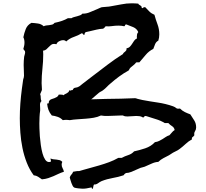

<svg xmlns="http://www.w3.org/2000/svg" viewBox="-20 -936 1245 1160"><path d="M1165 -166Q1165 -153.3 1158.2 -143.1Q1151.4 -132.8 1154.3 -119.1Q1150.4 -112.3 1144 -108.4Q1137.7 -104.5 1139.6 -93.8Q1119.1 -83 1102.1 -66.9Q1085 -50.8 1065.4 -36.1Q1053.7 -27.3 1045.4 -23.9Q1037.1 -20.5 1025.4 -13.7L1001 2Q984.4 10.7 967.3 19.5Q950.2 28.3 936.5 42Q916 43 894.5 53.2Q873 63.5 853.5 71.3Q845.7 74.2 837.9 75.7Q830.1 77.1 822.3 81.1L806.6 87.9Q793 94.7 774.4 102.1Q755.9 109.4 741.2 109.4Q732.4 113.3 726.6 123Q694.3 133.8 660.2 139.6Q626 145.5 593.8 158.2Q583 163.1 571.8 171.4Q560.5 179.7 547.9 178.7Q544.9 183.6 543.9 190.4Q543 197.3 541 204.1H538.1Q534.2 204.1 534.7 200.2Q535.2 196.3 531.2 196.3Q528.3 196.3 527.3 197.3Q514.6 200.2 503.4 202.1Q492.2 204.1 478.5 204.1Q470.7 204.1 453.6 202.1Q436.5 200.2 428.7 197.3Q422.9 194.3 418.9 186.5Q415 178.7 411.6 169.9Q408.2 161.1 405.8 151.9Q403.3 142.6 401.4 136.7Q404.3 126 411.1 119.1Q418 112.3 421.9 101.6Q430.7 100.6 439.5 98.6Q448.2 96.7 457 97.7Q487.3 88.9 518.1 80.6Q548.8 72.3 579.1 63.5Q609.4 54.7 638.7 43.9Q668 33.2 695.3 17.6H715.8Q733.4 7.8 754.9 1Q776.4 -5.9 790 -21.5Q822.3 -28.3 857.4 -40Q892.6 -51.8 916 -77.1Q930.7 -79.1 941.4 -84.5Q952.1 -89.8 961.9 -95.7L981.4 -108.4Q991.2 -115.2 1003.9 -119.1Q1011.7 -127 1018.6 -135.7Q1025.4 -144.5 1035.2 -150.4Q1032.2 -166 1019.5 -173.8Q1006.8 -181.6 997.1 -192.4H975.6Q950.2 -208 921.4 -216.3Q892.6 -224.6 864.3 -234.4Q862.3 -235.4 859.4 -235.4Q852.5 -235.4 851.1 -230.5Q849.6 -225.6 842.8 -226.6Q834 -232.4 824.2 -233.9Q814.5 -235.4 803.7 -235.4Q790 -235.4 776.9 -233.9Q763.7 -232.4 750 -232.4Q743.2 -232.4 736.3 -233.4Q729.5 -234.4 722.7 -238.3H710Q689.5 -238.3 669.4 -236.8Q649.4 -235.4 629.9 -235.4Q619.1 -235.4 609.4 -235.8Q599.6 -236.3 589.8 -238.3Q569.3 -228.5 545.9 -224.6Q522.5 -220.7 497.6 -218.8Q472.7 -216.8 448.2 -215.3Q423.8 -213.9 401.4 -210Q395.5 -210.9 390.1 -211.4Q384.8 -211.9 379.9 -211.9Q375 -211.9 369.6 -211.4Q364.3 -210.9 359.4 -210Q346.7 -223.6 328.6 -230Q310.5 -236.3 293 -238.3Q279.3 -254.9 272.9 -272Q266.6 -289.1 264.6 -310.5H268.6Q275.4 -310.5 274.9 -317.4Q274.4 -324.2 279.3 -329.1Q284.2 -335 292.5 -337.4Q300.8 -339.8 308.6 -342.8Q316.4 -345.7 323.7 -350.1Q331.1 -354.5 335 -364.3H347.7Q351.6 -364.3 356 -363.8Q360.4 -363.3 363.3 -360.4Q367.2 -364.3 373 -367.2Q378.9 -370.1 384.3 -373Q389.6 -376 393.6 -379.9Q397.5 -383.8 398.4 -391.6Q399.4 -388.7 403.3 -388.7Q407.2 -388.7 410.6 -390.6Q414.1 -392.6 418.9 -391.6Q423.8 -405.3 435.5 -406.2Q447.3 -407.2 457 -413.1Q463.9 -417 469.7 -422.4Q475.6 -427.7 482.4 -432.6L541 -477.5L630.9 -545.9Q675.8 -580.1 722.7 -609.4Q724.6 -615.2 728.5 -618.2Q732.4 -621.1 736.3 -624.5Q740.2 -627.9 742.7 -631.8Q745.1 -635.7 744.1 -643.6Q757.8 -646.5 765.1 -654.3Q772.5 -662.1 778.3 -671.4Q784.2 -680.7 790.5 -689.9Q796.9 -699.2 807.6 -704.1Q806.6 -707 806.6 -712.9Q806.6 -720.7 808.1 -728.5Q809.6 -736.3 815.4 -742.2Q806.6 -762.7 785.2 -772Q763.7 -781.2 744.1 -788.1H741.2Q736.3 -788.1 735.8 -783.7Q735.4 -779.3 730.5 -777.3Q714.8 -781.2 695.3 -781.2Q675.8 -781.2 656.7 -778.3Q637.7 -775.4 618.2 -777.3Q615.2 -773.4 611.8 -769.5Q608.4 -765.6 603.5 -762.7Q583 -761.7 562.5 -756.8L521.5 -747.1L499 -742.2Q494.1 -740.2 492.2 -735.4Q490.2 -730.5 489.3 -724.6Q483.4 -725.6 481.9 -729.5Q480.5 -733.4 474.6 -735.4Q452.1 -721.7 426.3 -712.9Q400.4 -704.1 379.9 -685.5Q373 -693.4 360.4 -693.4Q349.6 -693.4 336.9 -686.5Q324.2 -679.7 321.3 -668.9Q311.5 -670.9 306.6 -670.9Q295.9 -670.9 288.6 -665Q281.2 -659.2 274.4 -651.9Q267.6 -644.5 259.8 -637.7Q252 -630.9 240.2 -629.9Q240.2 -625 240.7 -619.6Q241.2 -614.3 241.2 -608.4Q241.2 -564.5 236.3 -521Q231.4 -477.5 231.4 -433.6Q231.4 -423.8 232.4 -414.6Q233.4 -405.3 233.4 -394.5Q233.4 -391.6 229 -381.8Q224.6 -372.1 222.7 -367.2Q226.6 -356.4 226.1 -345.7Q225.6 -335 230.5 -325.2Q221.7 -317.4 221.7 -303.7Q221.7 -297.9 222.2 -292Q222.7 -286.1 222.7 -280.3V-268.6Q219.7 -249 218.8 -229Q217.8 -209 217.8 -189.5Q217.8 -180.7 218.3 -159.7Q218.8 -138.7 220.7 -112.8Q222.7 -86.9 226.6 -59.6Q230.5 -32.2 236.8 -9.3Q243.2 13.7 252.9 28.3Q262.7 43 276.4 43Q279.3 43 283.7 42Q288.1 41 288.1 37.1Q288.1 33.2 286.6 30.3Q285.2 27.3 285.2 23.4L286.1 21.5Q293.9 25.4 303.2 26.4Q312.5 27.3 322.3 28.3Q332 29.3 340.8 31.7Q349.6 34.2 356.4 42Q352.5 49.8 352.5 58.6Q352.5 70.3 358.4 80.6Q364.3 90.8 366.2 101.6Q347.7 107.4 332.5 114.7Q317.4 122.1 302.7 128.4Q288.1 134.8 271.5 140.1Q254.9 145.5 233.4 147.5Q219.7 138.7 210 131.8Q200.2 125 183.6 123Q158.2 88.9 141.6 46.4Q125 3.9 115.7 -42Q106.4 -87.9 103 -134.3Q99.6 -180.7 99.6 -221.7Q99.6 -266.6 103 -311Q106.4 -355.5 112.3 -400.4Q114.3 -414.1 116.2 -428.2Q118.2 -442.4 120.1 -456.1Q122.1 -460.9 123.5 -467.3Q125 -473.6 125 -478.5Q125 -495.1 124 -511.7Q123 -528.3 123 -543.9Q123 -568.4 126 -593.8Q127 -598.6 129.4 -606.4Q131.8 -614.3 131.8 -620.1Q131.8 -627.9 127.9 -630.9Q124 -633.8 121.1 -640.6Q124 -650.4 126 -659.7Q127.9 -668.9 127.9 -678.7Q127.9 -697.3 121.1 -710.9Q126 -736.3 135.7 -760.7Q145.5 -785.2 169.9 -797.9Q189.5 -796.9 209.5 -793.9Q229.5 -791 244.1 -777.3Q251 -781.2 259.8 -782.2L278.3 -784.2Q288.1 -785.2 295.9 -787.6Q303.7 -790 309.6 -797.9Q329.1 -801.8 351.6 -809.1Q374 -816.4 390.6 -826.2H412.1Q418.9 -831.1 427.7 -833L446.3 -837.9Q456.1 -840.8 464.4 -843.8Q472.7 -846.7 477.5 -853.5H481.4Q503.9 -853.5 525.4 -863.3Q546.9 -873 567.4 -880.9Q572.3 -882.8 582.5 -887.7Q592.8 -892.6 596.7 -892.6Q610.4 -894.5 624 -895Q637.7 -895.5 651.4 -898.4Q682.6 -903.3 713.4 -909.7Q744.1 -916 775.4 -916Q786.1 -916 795.4 -915.5Q804.7 -915 815.4 -914.1Q816.4 -910.2 820.3 -907.7Q824.2 -905.3 827.6 -903.3Q831.1 -901.4 834 -897.9Q836.9 -894.5 835.9 -888.7Q837.9 -886.7 839.8 -886.7Q842.8 -886.7 845.2 -889.6Q847.7 -892.6 852.5 -892.6H857.4Q870.1 -878.9 882.3 -866.7Q894.5 -854.5 913.1 -846.7Q920.9 -817.4 931.6 -789.1Q942.4 -760.7 942.4 -728.5Q942.4 -709 936.5 -690.4Q922.9 -683.6 917 -668.9Q911.1 -654.3 906.2 -640.6Q878.9 -627 860.4 -604.5Q841.8 -582 822.3 -559.6H806.6Q802.7 -559.6 800.8 -556.6L792 -546.9Q783.2 -539.1 772.9 -531.2Q762.7 -523.4 757.8 -510.7Q727.5 -494.1 699.7 -473.6Q671.9 -453.1 646.5 -430.7Q635.7 -421.9 625 -410.6Q614.3 -399.4 603.5 -391.6Q597.7 -386.7 590.3 -383.3Q583 -379.9 577.1 -375Q564.5 -365.2 553.7 -355Q543 -344.7 531.2 -335.9Q575.2 -337.9 620.1 -338.4Q665 -338.9 709 -339.8Q731.4 -339.8 752.9 -341.3Q774.4 -342.8 796.9 -342.8Q800.8 -342.8 803.7 -341.3Q806.6 -339.8 810.5 -338.9Q827.1 -335.9 839.8 -332Q886.7 -323.2 933.6 -316.4Q980.5 -309.6 1025.4 -293.9Q1038.1 -289.1 1044.4 -283.2Q1050.8 -277.3 1067.4 -280.3Q1081.1 -266.6 1097.2 -258.8Q1113.3 -251 1129.9 -245.1Q1142.6 -225.6 1153.8 -208Q1165 -190.4 1165 -166Z"/></svg>

Font: RockSalt
Style: Regular
Weight: 400
Designer: Squid
Foundry: Font Diner, Inc DBA Sideshow
Version: Version 1.000